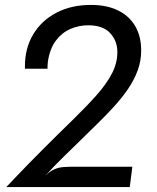

<svg xmlns="http://www.w3.org/2000/svg" viewBox="-20 -762 640 782"><path d="M5.5 0Q26 -21.5 49.5 -46.2Q73 -71 99.5 -98Q126 -125 154.5 -153.5Q183 -182 213.5 -212.2Q244 -242.5 275.5 -273Q331.5 -327.5 372.2 -373.2Q413 -419 435.5 -461.8Q458 -504.5 458 -550.5Q458 -595 428.8 -627Q399.5 -659 339 -659Q301 -659 266.5 -644Q232 -629 207.5 -596.5Q183 -564 175 -511Q174 -504 173.8 -495.2Q173.5 -486.5 173.5 -482H82Q81.5 -484.5 81.5 -487Q81.5 -489.5 81.5 -492Q81.5 -565.5 115.2 -622Q149 -678.5 209.8 -710.2Q270.5 -742 351 -742Q414 -742 459.8 -720Q505.5 -698 530.2 -656.5Q555 -615 555 -556Q555 -513.5 540.5 -474.5Q526 -435.5 501 -399Q476 -362.5 443.5 -327Q411 -291.5 374.5 -256Q327.5 -209.5 295 -178Q262.5 -146.5 239.8 -124.2Q217 -102 199.5 -83.8Q182 -65.5 164.5 -46Q183.5 -64.5 200.8 -72.2Q218 -80 237.8 -81.5Q257.5 -83 282.5 -83H519L508.5 0Z"/></svg>

Font: Spline Sans Mono
Style: Italic
Weight: 400
Italic angle: -4°
Monospace: yes
Designer: Eben Sorkin, Mirko Velimirovic
Foundry: Sorkin Type
Version: Version 1.004